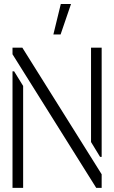

<svg xmlns="http://www.w3.org/2000/svg" viewBox="-20 -916 557 936"><path d="M240.2 -748 276.4 -896.5H326.2L275.4 -748ZM41 0V-568.4H48.8L92.8 -497.1V0ZM41 -651.4V-683.6H88.9L475.6 -66.4V0H449.2ZM423.8 -223.6V-683.6H475.6V-151.4H467.8Z"/></svg>

Font: Post No Bills Colombo
Style: Regular
Weight: 400
Designer: Kosala Senevirathne, Siva Puranthara, Lasantha Premarathna, Tharique Azeez
Foundry: Mooniak
Version: Version 1.220 ; ttfautohint (v1.6)